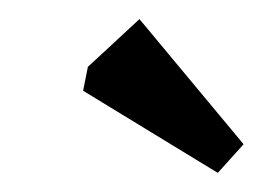

<svg xmlns="http://www.w3.org/2000/svg" viewBox="-20 -700 275 201"><path d="M67 -605 72 -630 126 -680 235 -549 208 -519Z"/></svg>

Font: Grenze
Style: Italic
Weight: 400
Italic angle: -10°
Designer: Renata Polastri
Foundry: Omnibus-Type
Version: Version 1.002; ttfautohint (v1.8)